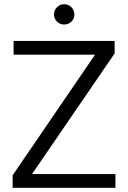

<svg xmlns="http://www.w3.org/2000/svg" viewBox="-20 -895 610 915"><path d="M40.2 0V-59.6L433 -634.5H44.8V-700H526.2V-640.2L132.7 -65.5H530.2V0ZM285.5 -778.1Q266 -778.1 251.8 -791.9Q237.5 -805.8 237.5 -826.1Q237.5 -846.4 251.8 -860.7Q266 -874.9 285.5 -874.9Q305.9 -874.9 320.2 -860.7Q334.4 -846.4 334.4 -826Q334.4 -805.8 320.2 -791.9Q306 -778.1 285.5 -778.1Z"/></svg>

Font: Envelope Sans Variable
Style: Regular
Weight: 500
Designer: Andreas Rasmussen / Norman Anderson
Foundry: mail.de GmbH
Version: Version 1.150